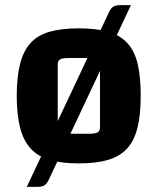

<svg xmlns="http://www.w3.org/2000/svg" viewBox="-20 -622 611 745"><path d="M286 12Q219 12 173 -1.5Q127 -15 99 -45.5Q71 -76 58 -126.5Q45 -177 45 -250Q45 -324 58 -374.5Q71 -425 99 -455.5Q127 -486 173 -499Q219 -512 286 -512Q353 -512 399 -499Q445 -486 473.5 -455.5Q502 -425 514 -374.5Q526 -324 526 -250Q526 -177 513.5 -126.5Q501 -76 473 -45.5Q445 -15 399 -1.5Q353 12 286 12ZM204 -103H325Q350 -103 359 -108.5Q368 -114 368 -129V-397H247Q222 -397 213 -391.5Q204 -386 204 -371ZM168 78Q160 93 151 98Q142 103 125 103H84L404 -577Q412 -592 421 -597Q430 -602 447 -602H488Z"/></svg>

Font: Changa SemiBold
Style: Regular
Weight: 600
Designer: Eduardo Rodriguez Tunni
Foundry: Eduardo Rodriguez Tunni
Version: Version 3.002; ttfautohint (v1.8.2)